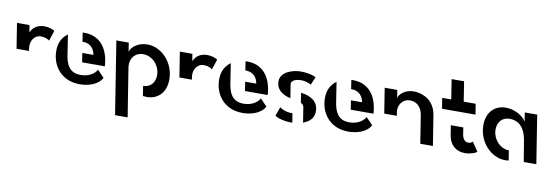

<svg xmlns="http://www.w3.org/2000/svg" viewBox="-57 -990 4644 1608"><g transform="rotate(10 2265.0 -185.5)"><path d="M12 -410.5 46 -196.5H152L148.5 -220C140 -275 170.5 -334 230.5 -334C265 -334 292 -321 302.5 -310.5L331.5 -398.5C317 -409 282.5 -422.5 244.5 -422.5C192 -422.5 158.5 -398.5 141.5 -373.5C135 -364 130.5 -356 128.5 -348.5L118.5 -410.5Z M475.5 -217.5 449 -389C402.5 -356 376.5 -307.5 376.5 -237.5C376.5 -112 460.5 4.5 617 4.5C676.5 4.5 767.5 -12.5 806 -82.5L748.5 -142.5C729.5 -105 679 -73.5 612 -73.5C513.5 -73.5 488 -143.5 475.5 -217.5ZM568 -426.5 579.5 -350.5H584C651 -350.5 683 -301.5 688.5 -257.5H594.5L606.5 -180H799C799.5 -181 799.5 -182.5 799.5 -184C788.5 -343.5 705.5 -427 583 -427C577 -427 573 -427 568 -426.5Z M1062 208 995.5 -209.5C987 -282 1031 -336 1099.5 -336C1178.5 -336 1244 -264.5 1244 -182.5C1244 -120.5 1206.5 -74.5 1143.5 -74.5L1157 9.5C1168.5 11 1180 12 1191 12C1276.5 12 1351 -47.5 1351 -165C1351 -306.5 1242.5 -422.5 1120 -422.5C1046.5 -422.5 987 -380.5 974.5 -334.5L962.5 -410.5H857L955 208Z M1397 -410.5 1431 -196.5H1537L1533.5 -220C1525 -275 1555.5 -334 1615.5 -334C1650 -334 1677 -321 1687.5 -310.5L1716.5 -398.5C1702 -409 1667.5 -422.5 1629.5 -422.5C1577 -422.5 1543.5 -398.5 1526.5 -373.5C1520 -364 1515.5 -356 1513.5 -348.5L1503.5 -410.5Z M1860.5 -217.5 1834 -389C1787.5 -356 1761.5 -307.5 1761.5 -237.5C1761.5 -112 1845.5 4.5 2002 4.5C2061.5 4.5 2152.5 -12.5 2191 -82.5L2133.5 -142.5C2114.5 -105 2064 -73.5 1997 -73.5C1898.5 -73.5 1873 -143.5 1860.5 -217.5ZM1953 -426.5 1964.5 -350.5H1969C2036 -350.5 2068 -301.5 2073.5 -257.5H1979.5L1991.5 -180H2184C2184.5 -181 2184.5 -182.5 2184.5 -184C2173.5 -343.5 2090.5 -427 1968 -427C1962 -427 1958 -427 1953 -426.5Z M2498 -119.5 2516.5 -4C2566.5 -22 2606 -56 2606 -113.5C2606 -197 2546 -235.5 2456.5 -247.5L2469.5 -164.5C2486.5 -155.5 2498 -142 2498 -119.5ZM2253.5 -309.5C2253.5 -241.5 2303 -203.5 2376.5 -186.5L2357.5 -305.5C2357.5 -339.5 2405 -351 2440 -351C2480 -351 2513 -335.5 2524.5 -328L2553.5 -396C2525.5 -412.5 2471 -422.5 2426 -422.5C2350.5 -422.5 2253.5 -387.5 2253.5 -309.5ZM2279 -21C2309.5 0 2364 12.5 2416.5 12.5H2428L2415.5 -66H2406.5C2359.5 -66 2321.5 -85 2306 -97.5Z M2760 -217.5 2733.5 -389C2687 -356 2661 -307.5 2661 -237.5C2661 -112 2745 4.5 2901.5 4.5C2961 4.5 3052 -12.5 3090.5 -82.5L3033 -142.5C3014 -105 2963.5 -73.5 2896.5 -73.5C2798 -73.5 2772.5 -143.5 2760 -217.5ZM2852.5 -426.5 2864 -350.5H2868.5C2935.5 -350.5 2967.5 -301.5 2973 -257.5H2879L2891 -180H3083.5C3084 -181 3084 -182.5 3084 -184C3073 -343.5 2990 -427 2867.5 -427C2861.5 -427 2857.5 -427 2852.5 -426.5Z M3139 -410.5 3173 -196.5H3280L3275.5 -224.5C3268 -270.5 3286 -307 3316 -327.5C3330.5 -338 3347 -343 3365.5 -343C3421.5 -343 3465.5 -308.5 3477 -235L3514 0H3621.5L3581 -254.5C3568.5 -334 3523.5 -383 3468 -405.5C3440 -417 3412 -422.5 3384.5 -422.5C3337 -422.5 3298 -402.5 3275.5 -377.5C3264 -365 3258 -353 3257 -341.5L3246 -410.5Z M3628 -410.5 3642.5 -320.5H3927L3912.5 -410.5H3811L3784.5 -579H3678.5L3705 -410.5ZM3739 -197.5 3752 -116C3766 -28 3824 12 3893.5 12C3942.5 12 3987 -5.5 3996.5 -17L3944.5 -94.5C3943.5 -93 3940 -90 3934 -85.5C3927.5 -81 3918.5 -79 3907 -79C3879 -79 3859.5 -101.5 3853 -145L3845 -197.5Z M4363.5 -183 4394 0H4501L4436 -410.5H4330.5L4342.5 -334.5C4316.5 -379.5 4244 -422.5 4168.5 -422.5C4078 -422.5 4007 -360 4007 -246C4007 -104.5 4116 12 4237 12C4247.5 12 4257.5 11 4267.5 9.5L4254 -74.5C4180 -74.5 4114 -146 4114 -228C4114 -290.5 4152 -336 4215.5 -336C4295.5 -336 4347 -282 4363.5 -183Z"/></g></svg>

Font: Font.Observer
Style: Regular
Weight: 500
Italic angle: 9°
Version: Version 1.001;FEAKit 1.0